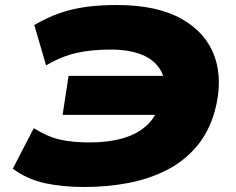

<svg xmlns="http://www.w3.org/2000/svg" viewBox="-20 -736 942 767"><path d="M317 11Q231 11 160.5 -4Q90 -19 31 -62L115 -224Q169 -190 219 -178.5Q269 -167 340 -167Q414 -167 473.5 -184.5Q533 -202 571.5 -240Q610 -278 622 -340L653 -277H230L254 -433H694L630 -336Q648 -405 624.5 -450Q601 -495 549 -516.5Q497 -538 423 -538Q345 -538 285.5 -524.5Q226 -511 164 -475L117 -636Q170 -667 219.5 -684Q269 -701 324.5 -708.5Q380 -716 447 -716Q607 -716 705.5 -660.5Q804 -605 837.5 -509.5Q871 -414 838 -292Q814 -207 763.5 -148.5Q713 -90 643 -55Q573 -20 490 -4.5Q407 11 317 11Z"/></svg>

Font: Nunito Sans 7pt Expanded Black
Style: Italic
Weight: 900
Width: 7
Italic angle: -9°
Designer: Vernon Adams
Foundry: Vernon Adams
Version: Version 3.101;gftools[0.9.27]